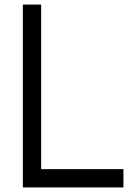

<svg xmlns="http://www.w3.org/2000/svg" viewBox="-20 -820 600 840"><path d="M80 0H520V-80H160V-800H80Z"/></svg>

Font: Gauge
Style: Regular
Weight: 400
Designer: Daniel Pimley
Foundry: Daniel Pimley
Version: Version 1.004;PS 001.001;hotconv 1.0.56